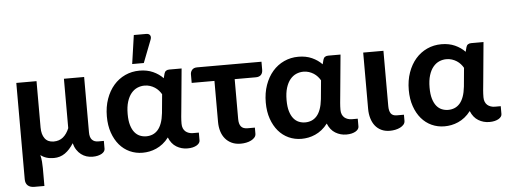

<svg xmlns="http://www.w3.org/2000/svg" viewBox="-54 -865 3109 1173"><g transform="rotate(-5 1500.5 -278.5)"><path d="M182.1 -484.9V-200.2Q182.1 -158.2 200.4 -133.3Q218.8 -108.4 254.9 -108.4Q289.1 -108.4 312.5 -127.7Q335.9 -147 350.1 -182.1V-484.9H474.1V-145.5Q474.1 -114.7 487.5 -100.1Q501 -85.4 524.9 -85.4H560.1V-36.6Q560.1 -28.8 554.9 -21.2Q549.8 -13.7 539.8 -7.8Q529.8 -2 515.6 1.5Q501.5 4.9 483.9 4.9Q464.4 4.9 446.5 -0.7Q428.7 -6.3 413.6 -17.8Q398.4 -29.3 387 -46.6Q375.5 -64 369.1 -87.9Q345.7 -49.8 315.7 -28.8Q285.6 -7.8 247.1 -7.8Q221.7 -7.8 201.7 -14.2Q181.6 -20.5 166 -33.2Q170.9 -12.7 172.6 8.3Q174.3 29.3 174.3 47.9V157.2H112.8Q86.4 157.2 72.3 144Q58.1 130.9 58.1 106V-484.9Z M591.3 0ZM1065.4 4.9Q1028.8 4.9 998 -13.7Q967.3 -32.2 951.2 -72.3Q934.6 -50.3 915 -34.9Q895.5 -19.5 874.5 -10.3Q853.5 -1 832.3 3.2Q811 7.3 790.5 7.3Q748 7.3 711.7 -9.3Q675.3 -25.9 648.7 -57.1Q622.1 -88.4 606.7 -132.6Q591.3 -176.8 591.3 -232.4Q591.3 -291 608.4 -339.4Q625.5 -387.7 655.3 -422.1Q685.1 -456.5 725.8 -475.3Q766.6 -494.1 814 -494.1Q860.4 -494.1 896.7 -477.8Q933.1 -461.4 958 -435.1L965.3 -462.9Q968.3 -474.1 976.3 -479.5Q984.4 -484.9 996.1 -484.9H1071.8L1048.3 -236.3Q1045.9 -213.9 1043.9 -191.7Q1042 -169.4 1042 -148.4Q1042 -132.3 1047.1 -120.4Q1052.2 -108.4 1061 -100.8Q1069.8 -93.3 1081.5 -89.4Q1093.3 -85.4 1106.4 -85.4H1142.6V-37.1Q1142.6 -28.8 1137.2 -21.2Q1131.8 -13.7 1121.8 -7.8Q1111.8 -2 1097.7 1.5Q1083.5 4.9 1065.4 4.9ZM821.3 -90.8Q841.8 -90.8 859.9 -98.1Q877.9 -105.5 892.1 -121.3Q906.2 -137.2 915.5 -162.6Q924.8 -188 928.7 -224.1L939.5 -338.4Q932.6 -350.6 922.6 -361.8Q912.6 -373 899.4 -381.6Q886.2 -390.1 870.4 -395.3Q854.5 -400.4 836.4 -400.4Q814 -400.4 792.7 -391.4Q771.5 -382.3 755.1 -362.5Q738.8 -342.8 729 -311.5Q719.2 -280.3 719.2 -235.8Q719.2 -195.3 727.5 -167.7Q735.8 -140.1 749.8 -123Q763.7 -106 782.2 -98.4Q800.8 -90.8 821.3 -90.8ZM773.4 -538.1 798.8 -713.9H875Q892.1 -713.9 898.4 -703.1Q904.8 -692.4 897.9 -675.3L844.7 -538.1Z M1125.5 -443.8Q1125.5 -459.5 1135.7 -471.4Q1146 -483.4 1167 -483.4H1561.5V-434.6Q1561.5 -413.6 1550.5 -402.6Q1539.6 -391.6 1519 -391.6H1389.2V-147Q1389.2 -116.7 1401.4 -101.3Q1413.6 -85.9 1441.4 -85.9H1486.3V-48.8Q1486.3 -35.6 1478 -25.9Q1469.7 -16.1 1456.3 -9.3Q1442.9 -2.4 1426 1Q1409.2 4.4 1392.1 4.4Q1360.8 4.4 1337.2 -6.6Q1313.5 -17.6 1297.4 -36.9Q1281.2 -56.2 1273.2 -82.5Q1265.1 -108.9 1265.1 -140.1V-391.6H1125.5Z M2040 4.9Q2003.4 4.9 1972.7 -13.7Q1941.9 -32.2 1925.8 -72.3Q1909.2 -50.3 1889.6 -34.9Q1870.1 -19.5 1849.1 -10.3Q1828.1 -1 1806.9 3.2Q1785.6 7.3 1765.1 7.3Q1722.7 7.3 1686.3 -9.3Q1649.9 -25.9 1623.3 -57.1Q1596.7 -88.4 1581.3 -132.6Q1565.9 -176.8 1565.9 -232.4Q1565.9 -291 1583 -339.4Q1600.1 -387.7 1629.9 -422.1Q1659.7 -456.5 1700.4 -475.3Q1741.2 -494.1 1788.6 -494.1Q1835 -494.1 1871.3 -477.8Q1907.7 -461.4 1932.6 -435.1L1939.9 -462.9Q1942.9 -474.1 1950.9 -479.5Q1959 -484.9 1970.7 -484.9H2046.4L2022.9 -236.3Q2020.5 -213.9 2018.6 -191.7Q2016.6 -169.4 2016.6 -148.4Q2016.6 -132.3 2021.7 -120.4Q2026.9 -108.4 2035.6 -100.8Q2044.4 -93.3 2056.2 -89.4Q2067.9 -85.4 2081.1 -85.4H2117.2V-37.1Q2117.2 -28.8 2111.8 -21.2Q2106.4 -13.7 2096.4 -7.8Q2086.4 -2 2072.3 1.5Q2058.1 4.9 2040 4.9ZM1795.9 -90.8Q1816.4 -90.8 1834.5 -98.1Q1852.5 -105.5 1866.7 -121.3Q1880.9 -137.2 1890.1 -162.6Q1899.4 -188 1903.3 -224.1L1914.1 -338.4Q1907.2 -350.6 1897.2 -361.8Q1887.2 -373 1874 -381.6Q1860.8 -390.1 1845 -395.3Q1829.1 -400.4 1811 -400.4Q1788.6 -400.4 1767.3 -391.4Q1746.1 -382.3 1729.7 -362.5Q1713.4 -342.8 1703.6 -311.5Q1693.8 -280.3 1693.8 -235.8Q1693.8 -195.3 1702.1 -167.7Q1710.4 -140.1 1724.4 -123Q1738.3 -106 1756.8 -98.4Q1775.4 -90.8 1795.9 -90.8Z M2185.5 -484.9H2309.6V-146Q2309.6 -116.2 2320.3 -100.6Q2331.1 -85 2356.9 -85H2400.4V-47.9Q2400.4 -34.7 2392.1 -24.9Q2383.8 -15.1 2370.4 -8.3Q2356.9 -1.5 2340.1 2Q2323.2 5.4 2306.6 5.4Q2276.9 5.4 2254.2 -5.6Q2231.4 -16.6 2216.3 -35.9Q2201.2 -55.2 2193.4 -81.8Q2185.5 -108.4 2185.5 -139.2Z M2917 4.9Q2880.4 4.9 2849.6 -13.7Q2818.8 -32.2 2802.7 -72.3Q2786.1 -50.3 2766.6 -34.9Q2747.1 -19.5 2726.1 -10.3Q2705.1 -1 2683.8 3.2Q2662.6 7.3 2642.1 7.3Q2599.6 7.3 2563.2 -9.3Q2526.9 -25.9 2500.2 -57.1Q2473.6 -88.4 2458.3 -132.6Q2442.9 -176.8 2442.9 -232.4Q2442.9 -291 2460 -339.4Q2477.1 -387.7 2506.8 -422.1Q2536.6 -456.5 2577.4 -475.3Q2618.2 -494.1 2665.5 -494.1Q2711.9 -494.1 2748.3 -477.8Q2784.7 -461.4 2809.6 -435.1L2816.9 -462.9Q2819.8 -474.1 2827.9 -479.5Q2835.9 -484.9 2847.7 -484.9H2923.3L2899.9 -236.3Q2897.5 -213.9 2895.5 -191.7Q2893.6 -169.4 2893.6 -148.4Q2893.6 -132.3 2898.7 -120.4Q2903.8 -108.4 2912.6 -100.8Q2921.4 -93.3 2933.1 -89.4Q2944.8 -85.4 2958 -85.4H2994.1V-37.1Q2994.1 -28.8 2988.8 -21.2Q2983.4 -13.7 2973.4 -7.8Q2963.4 -2 2949.2 1.5Q2935.1 4.9 2917 4.9ZM2672.9 -90.8Q2693.4 -90.8 2711.4 -98.1Q2729.5 -105.5 2743.7 -121.3Q2757.8 -137.2 2767.1 -162.6Q2776.4 -188 2780.3 -224.1L2791 -338.4Q2784.2 -350.6 2774.2 -361.8Q2764.2 -373 2751 -381.6Q2737.8 -390.1 2721.9 -395.3Q2706.1 -400.4 2688 -400.4Q2665.5 -400.4 2644.3 -391.4Q2623 -382.3 2606.7 -362.5Q2590.3 -342.8 2580.6 -311.5Q2570.8 -280.3 2570.8 -235.8Q2570.8 -195.3 2579.1 -167.7Q2587.4 -140.1 2601.3 -123Q2615.2 -106 2633.8 -98.4Q2652.3 -90.8 2672.9 -90.8Z"/></g></svg>

Font: Carlito
Style: Bold
Weight: 700
Designer: Lukasz Dziedzic
Foundry: tyPoland Lukasz Dziedzic
Version: Version 1.104